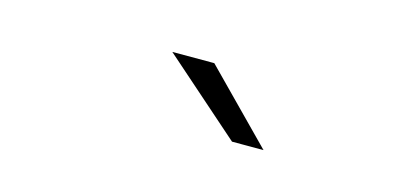

<svg xmlns="http://www.w3.org/2000/svg" viewBox="-30 -825 659 318"><g transform="rotate(15 300.0 -666.0)"><path d="M238 -725H310L426 -607H372Z"/></g></svg>

Font: Idrija
Style: Italic
Weight: 300
Italic angle: -11.3°
Designer: Julieta Ulanovsky
Foundry: Julieta Ulanovsky
Version: Version 7.200